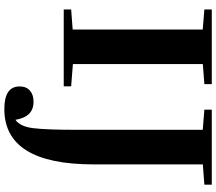

<svg xmlns="http://www.w3.org/2000/svg" viewBox="-74 -628 969 860"><g transform="rotate(90 410.0 -198.5)"><path d="M22.9 0V-33.2L112.8 -40V-622.6L22.9 -629.9V-663.1H357.4V-629.9L267.6 -623V-41L367.2 -33.2V0ZM468.8 266.1Q367.7 266.1 367.7 197.8Q367.7 167 387 150.9Q406.2 134.8 437 135.3Q503.9 135.3 517.1 216.3Q546.9 196.3 554.4 138.4Q562 80.6 562 -63.5V-622.6L471.7 -629.9V-663.1H807.6V-629.9L716.8 -623V-133.3Q716.8 266.1 468.8 266.1Z"/></g></svg>

Font: Elstob 10pt
Style: Bold
Weight: 700
Designer: Peter S. Baker
Version: Version 1.015